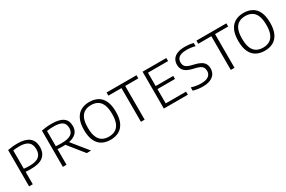

<svg xmlns="http://www.w3.org/2000/svg" viewBox="102 -1640 4001 2685"><g transform="rotate(-30 2102.5 -297.5)"><path d="M90.5 0V-586.5Q128.5 -593.5 166.8 -597.5Q205 -601.5 248 -601.5Q370.5 -601.5 434.2 -552.8Q498 -504 498 -399.5Q498 -301 434.5 -249Q371 -197 236 -197Q213 -197 191.5 -198Q170 -199 150 -200.5V0ZM237 -245Q343.5 -245 391 -283Q438.5 -321 438.5 -398.5Q438.5 -479.5 392.2 -516.5Q346 -553.5 251.5 -553.5Q223.5 -553.5 198.2 -551.5Q173 -549.5 150 -545.5V-250.5Q171 -248 192 -246.5Q213 -245 237 -245Z M636 0V-585.5Q671 -592 712 -596.8Q753 -601.5 800 -601.5Q923 -601.5 983.2 -558.8Q1043.5 -516 1043.5 -426.5Q1044 -367.5 1014.5 -328Q985 -288.5 927.2 -268.5Q869.5 -248.5 785 -248.5Q761 -248.5 738.8 -249.2Q716.5 -250 695 -252V0ZM1021 0 796.5 -280H865L1091.5 0ZM784.5 -295.5Q891.5 -295.5 938.8 -327.8Q986 -360 986 -425Q986 -494 942.8 -524Q899.5 -554 802.5 -554Q770 -554 745 -551.8Q720 -549.5 695 -545V-299.5Q720.5 -297.5 739 -296.5Q757.5 -295.5 784.5 -295.5Z M1407 7Q1329.5 7 1271.8 -24.2Q1214 -55.5 1181.8 -122.5Q1149.5 -189.5 1149.5 -297Q1149.5 -405 1182 -472.2Q1214.5 -539.5 1272.2 -570.8Q1330 -602 1407 -602Q1484 -602 1542 -570.8Q1600 -539.5 1632 -472Q1664 -404.5 1664 -297Q1664 -190 1631.8 -122.8Q1599.5 -55.5 1541.5 -24.2Q1483.5 7 1407 7ZM1407 -43Q1466 -43 1510 -67.5Q1554 -92 1578.5 -147.2Q1603 -202.5 1603 -295.5Q1603 -390.5 1578.5 -446.8Q1554 -503 1509.8 -527.5Q1465.5 -552 1407 -552Q1348 -552 1304 -527.5Q1260 -503 1235.8 -447.8Q1211.5 -392.5 1211.5 -299.5Q1211.5 -204.5 1235.8 -148.2Q1260 -92 1304 -67.5Q1348 -43 1407 -43Z M1896.5 0V-544H1685V-595H2168.5V-544H1956.5V0Z M2266.5 0V-595H2650V-545.5H2325V-49.5H2654V0ZM2304.5 -280.5V-329.5H2608.5V-280.5Z M2893 7Q2856.5 7 2816.2 1.2Q2776 -4.5 2740.5 -15.5V-67.5Q2767 -59.5 2793.5 -54Q2820 -48.5 2845.5 -45.8Q2871 -43 2893.5 -43Q2948.5 -43 2984.2 -56.2Q3020 -69.5 3037.2 -94.8Q3054.5 -120 3054.5 -156.5Q3054.5 -187 3042.8 -208Q3031 -229 3003.2 -244Q2975.5 -259 2926.5 -270L2898.5 -276.5Q2810 -297 2770.5 -335.2Q2731 -373.5 2731 -439.5Q2731 -488.5 2755 -525Q2779 -561.5 2828 -581.8Q2877 -602 2952 -602Q2986.5 -602 3022 -597.8Q3057.5 -593.5 3087 -585V-533Q3053.5 -543 3019.8 -547.5Q2986 -552 2952 -552Q2896 -552 2860.2 -539Q2824.5 -526 2807.5 -501.2Q2790.5 -476.5 2790.5 -442.5Q2790.5 -395.5 2817.2 -370.2Q2844 -345 2916 -328L2944 -321.5Q3005 -307.5 3042.2 -286.2Q3079.5 -265 3096.8 -233.8Q3114 -202.5 3114 -159.5Q3114 -108 3088.8 -70.8Q3063.5 -33.5 3014.5 -13.2Q2965.5 7 2893 7Z M3347.5 0V-544H3136V-595H3619.5V-544H3407.5V0Z M3897.5 7Q3820 7 3762.2 -24.2Q3704.5 -55.5 3672.2 -122.5Q3640 -189.5 3640 -297Q3640 -405 3672.5 -472.2Q3705 -539.5 3762.8 -570.8Q3820.5 -602 3897.5 -602Q3974.5 -602 4032.5 -570.8Q4090.5 -539.5 4122.5 -472Q4154.5 -404.5 4154.5 -297Q4154.5 -190 4122.2 -122.8Q4090 -55.5 4032 -24.2Q3974 7 3897.5 7ZM3897.5 -43Q3956.5 -43 4000.5 -67.5Q4044.5 -92 4069 -147.2Q4093.5 -202.5 4093.5 -295.5Q4093.5 -390.5 4069 -446.8Q4044.5 -503 4000.2 -527.5Q3956 -552 3897.5 -552Q3838.5 -552 3794.5 -527.5Q3750.5 -503 3726.2 -447.8Q3702 -392.5 3702 -299.5Q3702 -204.5 3726.2 -148.2Q3750.5 -92 3794.5 -67.5Q3838.5 -43 3897.5 -43Z"/></g></svg>

Font: Encode Sans SC Light
Style: Regular
Weight: 300
Version: Version 3.002